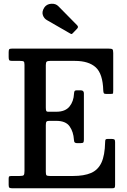

<svg xmlns="http://www.w3.org/2000/svg" viewBox="-20 -1011 683 1031"><path d="M87 -684H45Q32 -684 29.2 -688.5Q26.5 -693 26.5 -705V-730.5Q26.5 -743 29.8 -746.5Q33 -750 45 -750H562Q579 -750 583.5 -746.5Q588 -743 588 -726V-526.5Q588 -514 587.2 -510.2Q586.5 -506.5 573.5 -506.5H550.5Q539.5 -506.5 537.2 -511.2Q535 -516 534.5 -525.5Q532 -615 494 -649.5Q456 -684 382 -684H249Q235.5 -684 230.8 -680Q226 -676 226 -661.5V-434Q226 -422 228 -416.5Q230 -411 238.5 -411H283Q330 -411 352.8 -438.5Q375.5 -466 377.5 -508.5Q378 -519 381 -522.5Q384 -526 391.5 -526H413.5Q430.5 -526 430.5 -509.5V-262.5Q430.5 -250.5 427.8 -246.5Q425 -242.5 413.5 -242.5H392Q386 -242.5 381.8 -245.8Q377.5 -249 377 -260.5Q374.5 -303 353.8 -332.5Q333 -362 282.5 -362H243.5Q233 -362 229.5 -357.5Q226 -353 226 -339V-88Q226 -73.5 229.8 -69.8Q233.5 -66 248.5 -66H372Q431.5 -66 469 -82.2Q506.5 -98.5 524.8 -137.8Q543 -177 544.5 -247Q544.5 -258 547 -261.5Q549.5 -265 558.5 -265H579Q589.5 -265 593.8 -262.2Q598 -259.5 598 -248.5V-17.5Q598 -6 595.2 -3Q592.5 0 581.5 0H47Q35.5 0 31 -2.8Q26.5 -5.5 26.5 -18V-52Q26.5 -62.5 30.2 -64.2Q34 -66 44.5 -66H85Q103 -66 107.2 -70.5Q111.5 -75 111.5 -93V-663Q111.5 -678 107 -681Q102.5 -684 87 -684ZM357 -831 232 -903Q216 -912 210 -930.2Q204 -948.5 217.5 -970Q230 -989 254.8 -990.8Q279.5 -992.5 294 -977L394 -875.5Q403 -866.5 394.5 -857.5L372 -834Q368 -829.5 365.2 -828.5Q362.5 -827.5 357 -831Z"/></svg>

Font: Besley* Narrow Medium
Style: Regular
Weight: 500
Width: 4
Designer: Owen Earl
Foundry: indestructible type*
Version: Version 3.000; ttfautohint (v1.8.3)